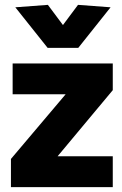

<svg xmlns="http://www.w3.org/2000/svg" viewBox="-20 -770 502 790"><path d="M25 0V-116L250 -382H32V-509H444V-399L217 -127H444V0ZM176 -573 43 -740 177 -750 239 -667 301 -750 435 -740 302 -573Z"/></svg>

Font: Livvic
Style: Bold
Weight: 700
Designer: Jacques Le Bailly, Baron von Fonthausen
Version: Version 1.001; ttfautohint (v1.8.2)